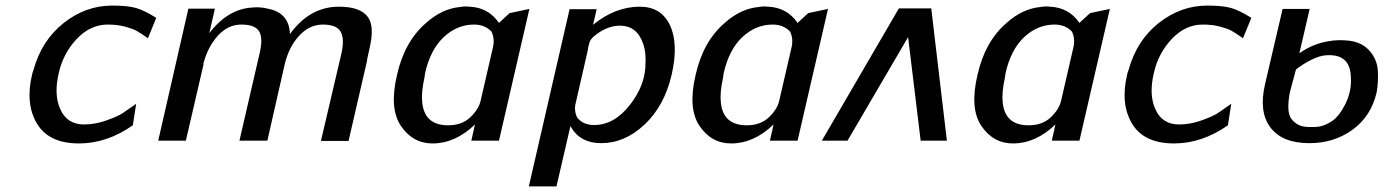

<svg xmlns="http://www.w3.org/2000/svg" viewBox="-20 -504 4958 688"><path d="M95 -237Q96 -243 100 -253Q129 -359 208 -421.5Q287 -484 382 -484Q437 -484 467 -475.5Q497 -467 540 -440L510 -367Q483 -386 469.5 -393.5Q456 -401 428.5 -408.5Q401 -416 366 -416Q304 -416 255.5 -365Q207 -314 191 -244Q172 -165 196 -113Q220 -58 281 -58Q321 -58 361.5 -72.5Q402 -87 419.5 -98.5Q437 -110 468 -132L456 -55Q363 10 263 10Q155 10 112.5 -61Q70 -132 95 -237Z M547 0 655 -473H750L730 -385Q796 -472 884 -477Q912 -480 939 -473Q1016 -459 1019 -382Q1090 -480 1194 -480Q1310 -480 1312 -397Q1313 -379 1310 -360.5Q1307 -342 1301.5 -318.5Q1296 -295 1294 -281L1229 1H1130L1204 -315Q1215 -367 1200 -391.5Q1185 -416 1137 -416Q1089 -416 1052.5 -376.5Q1016 -337 1001 -277L938 0H838L911 -316Q923 -369 908 -392.5Q893 -416 845 -416Q797 -416 761 -376.5Q725 -337 709 -277V-272L646 0Z M1403 -237Q1430 -356 1507 -422Q1564 -473 1629 -479Q1645 -482 1663 -480Q1730 -477 1768 -422L1806 -457L1877 -472L1768 0H1669L1676 -32Q1678 -36 1678 -41L1682 -58Q1611 10 1530 10Q1459 10 1416.5 -53Q1374 -116 1403 -237ZM1503 -241Q1503 -238 1502 -233Q1501 -228 1501 -226Q1489 -172 1493 -137Q1501 -55 1586 -55Q1635 -55 1665 -83.5Q1695 -112 1702 -142L1747 -337Q1753 -366 1741 -391Q1717 -416 1679 -416Q1618 -416 1570 -371Q1522 -326 1503 -241Z M1875 164 2021 -471H2118L2105 -415Q2184 -480 2273 -480Q2349 -480 2380.5 -414Q2412 -348 2387 -237Q2361 -125 2290 -58Q2219 9 2134 9Q2058 9 2024 -52L1974 164ZM2093 -354Q2089 -340 2087 -332V-330V-327L2043 -135Q2036 -109 2048 -83Q2069 -56 2109 -56Q2181 -56 2237.5 -128.5Q2294 -201 2293 -279Q2296 -333 2273 -372.5Q2250 -412 2201 -412Q2168 -412 2134.5 -392.5Q2101 -373 2093 -354Z M2473 -237Q2500 -356 2577 -422Q2634 -473 2699 -479Q2715 -482 2733 -480Q2800 -477 2838 -422L2876 -457L2947 -472L2838 0H2739L2746 -32Q2748 -36 2748 -41L2752 -58Q2681 10 2600 10Q2529 10 2486.5 -53Q2444 -116 2473 -237ZM2573 -241Q2573 -238 2572 -233Q2571 -228 2571 -226Q2559 -172 2563 -137Q2571 -55 2656 -55Q2705 -55 2735 -83.5Q2765 -112 2772 -142L2817 -337Q2823 -366 2811 -391Q2787 -416 2749 -416Q2688 -416 2640 -371Q2592 -326 2573 -241Z M3373 0H3279L3234 -371L3017 0H2925L3201 -474H3317Z M3483 -237Q3510 -356 3587 -422Q3644 -473 3709 -479Q3725 -482 3743 -480Q3810 -477 3848 -422L3886 -457L3957 -472L3848 0H3749L3756 -32Q3758 -36 3758 -41L3762 -58Q3691 10 3610 10Q3539 10 3496.5 -53Q3454 -116 3483 -237ZM3583 -241Q3583 -238 3582 -233Q3581 -228 3581 -226Q3569 -172 3573 -137Q3581 -55 3666 -55Q3715 -55 3745 -83.5Q3775 -112 3782 -142L3827 -337Q3833 -366 3821 -391Q3797 -416 3759 -416Q3698 -416 3650 -371Q3602 -326 3583 -241Z M4019 -237Q4020 -243 4024 -253Q4053 -359 4132 -421.5Q4211 -484 4306 -484Q4361 -484 4391 -475.5Q4421 -467 4464 -440L4434 -367Q4407 -386 4393.5 -393.5Q4380 -401 4352.5 -408.5Q4325 -416 4290 -416Q4228 -416 4179.5 -365Q4131 -314 4115 -244Q4096 -165 4120 -113Q4144 -58 4205 -58Q4245 -58 4285.5 -72.5Q4326 -87 4343.5 -98.5Q4361 -110 4392 -132L4380 -55Q4287 10 4187 10Q4079 10 4036.5 -61Q3994 -132 4019 -237Z M4513 -202 4576 -472H4673L4636 -313Q4684 -347 4739 -356Q4776 -363 4816 -358Q4861 -352 4887.5 -322Q4914 -292 4917 -253.5Q4920 -215 4913 -173Q4893 -87 4826.5 -39Q4760 9 4672 9Q4575 9 4532.5 -47Q4490 -103 4513 -202ZM4624 -255 4605 -185Q4603 -178 4601 -168Q4590 -104 4606 -80Q4628 -49 4669 -49H4690Q4724 -49 4757 -73Q4780 -90 4800 -129.5Q4820 -169 4821 -211Q4821 -234 4819 -245Q4809 -311 4733 -306Q4709 -305 4677.5 -289Q4646 -273 4624 -255Z"/></svg>

Font: Coval
Style: Italic
Weight: 400
Foundry: Context Ltd
Version: Version 001.000